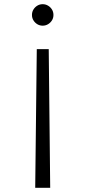

<svg xmlns="http://www.w3.org/2000/svg" viewBox="-20 -635 408 916"><path d="M148 261 155.5 -400.5H212.5L219.5 261ZM183.5 -512.5Q169.5 -512.5 158 -519.5Q146.5 -526.5 139.5 -538Q132.5 -549.5 132.5 -563.5Q132.5 -578 139.5 -589.5Q146.5 -601 158 -608Q169.5 -615 183.5 -615Q197.5 -615 209.2 -608Q221 -601 228 -589.5Q235 -578 235 -563.5Q235 -549.5 228 -538Q221 -526.5 209.2 -519.5Q197.5 -512.5 183.5 -512.5Z"/></svg>

Font: Spartan Thin
Style: Regular
Weight: 400
Version: Version 1.004